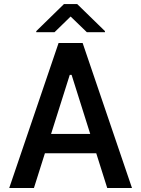

<svg xmlns="http://www.w3.org/2000/svg" viewBox="-20 -943 708 963"><path d="M150.2 0H26.3L273.8 -727.3H394.5L642 0H517.8L462.7 -174.4H205.3ZM329.9 -567.5 236.2 -271.3H432.5L339.1 -567.5ZM253.6 -781.6 334.2 -860.1 415.5 -781.6H506.4V-786.9L367.2 -922.6H300.8L161.9 -786.9V-781.6Z"/></svg>

Font: Interface Medium
Style: Regular
Weight: 500
Designer: Rasmus Andersson
Foundry: rsms
Version: Version 1.8